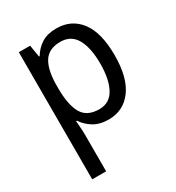

<svg xmlns="http://www.w3.org/2000/svg" viewBox="-186 -753 932 1015"><g transform="rotate(-30 279.5 -246.0)"><path d="M312 -639Q403 -639 456 -570Q509 -501 509 -362Q509 -226 456 -154.5Q403 -83 313 -83Q259 -83 222 -105.5Q185 -128 163 -162H158Q159 -144 161 -121Q163 -98 163 -80V147H78V-629H147L159 -556H163Q186 -594 221.5 -616.5Q257 -639 312 -639ZM295 -567Q225 -567 194.5 -520.5Q164 -474 163 -379V-361Q163 -259 192.5 -207Q222 -155 297 -155Q360 -155 390.5 -210.5Q421 -266 421 -362Q421 -458 390.5 -512.5Q360 -567 295 -567Z"/></g></svg>

Font: Noto Sans Kannada UI SemiCondensed
Style: Regular
Weight: 400
Width: 4
Designer: Jelle Bosma - Monotype Design Team
Foundry: Monotype Imaging Inc.
Version: Version 2.005; ttfautohint (v1.8.4.7-5d5b)